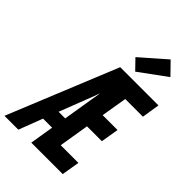

<svg xmlns="http://www.w3.org/2000/svg" viewBox="-313 -1105 1214 1214"><g transform="rotate(45 294.0 -497.5)"><path d="M-27 0 273 -735H615L596 -615H438L409 -442H542L522 -322H389L356 -120H514L494 0H213L239 -160H158L97 0ZM197 -260H256L300 -528Q296 -518 292.5 -508.5Q289 -499 286 -490ZM360 -782 296 -848 464 -995 542 -915Z"/></g></svg>

Font: Iosevka Heavy Extended Oblique
Style: Regular
Weight: 900
Width: 7
Italic angle: -9°
Monospace: yes
Designer: Belleve Invis
Foundry: Belleve Invis
Version: Version 32.5.0; ttfautohint (v1.8.4)